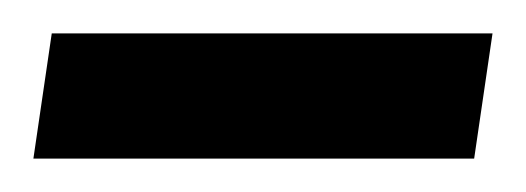

<svg xmlns="http://www.w3.org/2000/svg" viewBox="-20 -755 315 115"><path d="M0 -660 11 -735H275L264 -660Z"/></svg>

Font: Bitter
Style: Italic
Weight: 400
Italic angle: -9°
Designer: Sol Matas
Foundry: Sol Matas
Version: Version 1.001